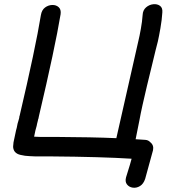

<svg xmlns="http://www.w3.org/2000/svg" viewBox="-20 -738 806 906"><path d="M665 106 702 -29Q707 -53 689 -67Q680 -77 666 -78Q643 -79 620 -81Q624 -101 638 -171Q643 -199 652.5 -242Q662 -285 673.5 -333Q685 -381 696 -425.5Q707 -470 714.5 -502Q722 -534 725 -543Q730 -565 737 -605Q744 -645 746 -679Q748 -701 735 -710.5Q722 -720 703 -718Q684 -716 669 -703Q654 -690 653 -667Q651 -637 644.5 -601Q638 -565 633 -545Q628 -524 529 -86Q417 -91 237 -92H167Q150 -92 141 -93L147 -122L150 -133Q151 -139 153 -144Q154 -149 155 -154L159 -170Q159 -174 161 -177Q162 -180 162 -182L163 -186V-187Q240 -514 266 -671Q269 -693 257 -704Q245 -715 226.5 -714.5Q208 -714 192.5 -702.5Q177 -691 173 -667Q148 -513 72 -189L71 -188V-184L70 -179L68 -172Q67 -169 66 -165Q65 -160 63 -155L61 -145Q60 -140 59 -135Q57 -129 56 -124L46 -77Q43 -65 43 -58Q42 -52 42 -48V-44Q42 -40 44 -33.5Q46 -27 50 -22Q59 -11 77 -7Q86 -5 98 -3Q116 -1 146 0H218Q461 2 601 11Q598 25 575 98Q569 119 579 132Q589 145 606.5 147.5Q624 150 640.5 140Q657 130 665 106Z"/></svg>

Font: Balsamiq Sans
Style: Italic
Weight: 400
Italic angle: -12°
Designer: Michael Angeles
Foundry: Balsamiq SRL
Version: Version 1.020; ttfautohint (v1.8.4.7-5d5b);gftools[0.9.26]